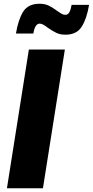

<svg xmlns="http://www.w3.org/2000/svg" viewBox="-20 -1004 495 1024"><path d="M235 -856Q208 -878 192 -878Q166 -878 158 -825H65Q77 -899 103.5 -941.5Q130 -984 191 -984Q220 -984 241 -973.5Q262 -963 285 -946Q302 -934 310.5 -929.5Q319 -925 328 -925Q342 -925 349.5 -938Q357 -951 362 -978H455Q443 -905 416 -862Q389 -819 329 -819Q301 -819 281 -828.5Q261 -838 235 -856ZM209 0H17L134 -740H326Z"/></svg>

Font: Be Vietnam Black
Style: Italic
Weight: 900
Italic angle: -9°
Designer: Lam Bao; Tony Le; Vietanh Nguyen
Foundry: Yellow Type Foundry
Version: Version 5.000